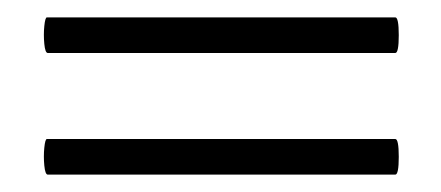

<svg xmlns="http://www.w3.org/2000/svg" viewBox="-20 -300 508 221"><path d="M35 -239Q32 -239 31 -249.5Q30 -260 31 -270Q32 -280 34 -280H435Q439 -280 439 -259.5Q439 -239 435 -239ZM35 -99Q32 -99 31 -109.5Q30 -120 31 -130Q32 -140 34 -140H435Q439 -140 439 -119.5Q439 -99 435 -99Z"/></svg>

Font: Cormorant Garamond Book
Style: Regular
Weight: 500
Designer: Christian Thalmann (Catharsis Fonts)
Version: Version 1.000;PS 002.000;hotconv 1.0.88;makeotf.lib2.5.64775